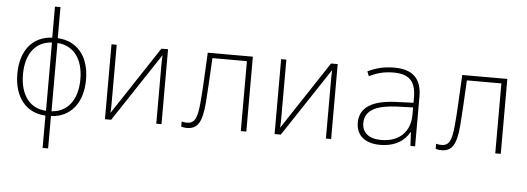

<svg xmlns="http://www.w3.org/2000/svg" viewBox="-58 -937 3717 1353"><g transform="rotate(5 1800.0 -260.0)"><path d="M280 240H319V11C456 5 543 -100 543 -265C543 -431 457 -533 319 -540V-760H280V-540C142 -534 57 -431 57 -265C57 -100 143 5 280 11ZM97 -265C97 -411 166 -500 281 -506V-23C166 -29 97 -119 97 -265ZM503 -265C503 -119 433 -30 320 -23V-506C433 -499 503 -411 503 -265Z M700 0H744L1065 -485C1063 -455 1063 -434 1063 -404V0H1100V-530H1053L735 -48C737 -80 737 -101 737 -134V-530H700Z M1279 11C1358 11 1386 -41 1398 -173C1405 -266 1409 -343 1417 -495H1661V0H1700V-530H1381C1372 -353 1369 -273 1360 -173C1350 -57 1329 -26 1276 -26C1263 -26 1253 -28 1240 -31V5C1251 9 1264 11 1279 11Z M1900 0H1944L2265 -485C2263 -455 2263 -434 2263 -404V0H2300V-530H2253L1935 -48C1937 -80 1937 -101 1937 -134V-530H1900Z M2647 11C2752 11 2820 -35 2853 -97H2856L2861 0H2894V-352C2894 -481 2828 -540 2700 -540C2623 -540 2566 -523 2513 -497L2526 -464C2582 -492 2634 -505 2698 -505C2803 -505 2856 -461 2856 -344V-305L2732 -300C2575 -294 2477 -245 2477 -132C2477 -44 2537 11 2647 11ZM2652 -24C2564 -24 2516 -64 2516 -132C2516 -226 2603 -262 2740 -268L2856 -272V-219C2856 -102 2781 -24 2652 -24Z M3079 11C3158 11 3186 -41 3198 -173C3205 -266 3209 -343 3217 -495H3461V0H3500V-530H3181C3172 -353 3169 -273 3160 -173C3150 -57 3129 -26 3076 -26C3063 -26 3053 -28 3040 -31V5C3051 9 3064 11 3079 11Z"/></g></svg>

Font: Noto Sans Mono ExtraLight
Style: Regular
Weight: 200
Designer: Monotype Design Team
Foundry: Monotype Imaging Inc.
Version: Version 2.014